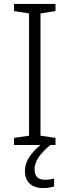

<svg xmlns="http://www.w3.org/2000/svg" viewBox="-20 -734 351 972"><path d="M155 123C155 77 189 39 235 0H261V-36L185 -47V-666L261 -678V-714H51V-678L127 -666V-47L51 -36V0H185C138 38 106 84 106 130C106 187 140 218 198 218C222 218 239 214 254 210V170C243 173 227 176 206 176C173 176 155 158 155 123Z"/></svg>

Font: Noto Sans Sinhala UI Light
Style: Regular
Weight: 300
Designer: Jelle Bosma - Monotype Design Team
Foundry: Monotype Imaging Inc.
Version: Version 2.006